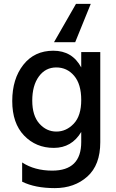

<svg xmlns="http://www.w3.org/2000/svg" viewBox="-20 -775 599 988"><path d="M367 -558H258L371 -755H447ZM269.5 -428Q214 -428 180 -381.5Q146 -335 146 -257.5Q146 -180 182.5 -139Q219 -98 270 -98Q321 -98 359.5 -138.5Q398 -179 398 -260.5Q398 -342 361.5 -385Q325 -428 269.5 -428ZM496 -43Q496 74 429.5 133.5Q363 193 262 193Q161 193 94 160V61Q158 103 249 103Q398 103 398 -44V-96Q349 -14 257 -14Q165 -14 104 -77.5Q43 -141 43 -255Q43 -369 100 -441.5Q157 -514 254.5 -514Q352 -514 398 -428V-507H496Z"/></svg>

Font: Hind Mysuru Medium
Style: Regular
Weight: 500
Designer: Manushi Parikh, Hitesh Malaviya
Foundry: Indian Type Foundry
Version: Version 0.703;PS 1.0;hotconv 1.0.86;makeotf.lib2.5.63406